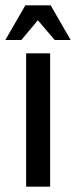

<svg xmlns="http://www.w3.org/2000/svg" viewBox="-28 -700 285 720"><path d="M70 0V-500H160V0ZM-8 -550 67 -680H162L237 -550H177L114 -624L52 -550Z"/></svg>

Font: Cuprum
Style: Regular
Weight: 400
Designer: Jovanny Lemonad
Foundry: Jovanny Lemonad
Version: Version 3.000